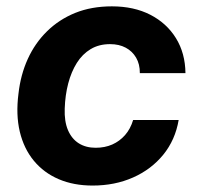

<svg xmlns="http://www.w3.org/2000/svg" viewBox="-20 -566 617 596"><path d="M267.4 10Q208.6 10 162.3 -9.8Q116 -29.6 85 -67.1Q54 -104.7 41.4 -157.4Q28.9 -210 37.4 -275.7Q43.9 -333.6 66.1 -382.7Q88.4 -431.9 125.7 -468.6Q163 -505.4 213.4 -525.9Q263.9 -546.3 327.3 -546.3Q395.7 -546.3 446.6 -520.2Q497.4 -494.1 526.2 -447.5Q555 -400.9 555.7 -338.9H414.1Q414.3 -366.6 402.6 -386.8Q390.9 -407 370.2 -418Q349.6 -429 321.6 -429Q287.3 -429 261.5 -413.6Q235.7 -398.1 218.5 -370.7Q201.3 -343.3 191.8 -307.1Q182.3 -270.9 180.9 -229Q179.4 -189.3 191 -162.1Q202.6 -134.9 224.6 -121.1Q246.6 -107.3 276.9 -107.3Q305.4 -107.3 328.4 -117.4Q351.4 -127.6 368.1 -146.6Q384.9 -165.6 393.3 -193.6H534.6Q524.1 -131.7 486.9 -85.9Q449.6 -40.1 393.1 -15.1Q336.6 10 267.4 10Z"/></svg>

Font: Mona Sans
Style: Italic
Weight: 200
Italic angle: -11.6951°
Designer: Deni Anggara
Foundry: GitHub
Version: Version 2.000